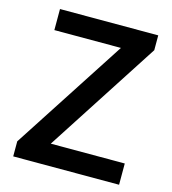

<svg xmlns="http://www.w3.org/2000/svg" viewBox="-110 -830 828 925"><g transform="rotate(15 303.5 -368.0)"><path d="M407 -635 41 -71V4H569V-102H200L565 -666V-740H75V-635Z"/></g></svg>

Font: Bithumb Trading Sans Semibold
Style: Regular
Weight: 600
Designer: HamHyungwon
Foundry: Bithumb
Version: Version 1.100;Glyphs 3.1.2 (3151)